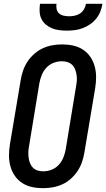

<svg xmlns="http://www.w3.org/2000/svg" viewBox="-20 -975 555 1003"><path d="M205 8Q175 8 147 2Q119 -4 96 -19Q73 -34 57.5 -56.5Q42 -79 34.5 -106Q27 -133 27 -162.5Q27 -192 32 -222L88 -556Q92 -581 100.5 -606Q109 -631 123.5 -653Q138 -675 159 -693.5Q180 -712 204 -723Q228 -734 253.5 -738.5Q279 -743 304 -743Q334 -743 362 -737Q390 -731 413 -716Q436 -701 451.5 -678.5Q467 -656 474.5 -629Q482 -602 482 -572.5Q482 -543 477 -513L421 -179Q417 -154 408.5 -129Q400 -104 385.5 -82Q371 -60 350.5 -41.5Q330 -23 305.5 -12Q281 -1 255.5 3.5Q230 8 205 8ZM205 -80Q227 -80 248.5 -88Q270 -96 286 -113Q302 -130 310.5 -151Q319 -172 323 -193L378 -528Q381 -543 381.5 -558Q382 -573 379.5 -587Q377 -601 372 -614Q367 -627 357 -636.5Q347 -646 333 -650.5Q319 -655 304 -655Q282 -655 260.5 -647Q239 -639 223 -622Q207 -605 198.5 -584Q190 -563 186 -542L131 -207Q128 -192 128 -177Q128 -162 130 -148Q132 -134 137.5 -121Q143 -108 152.5 -98.5Q162 -89 176 -84.5Q190 -80 205 -80ZM329 -815Q309 -815 289 -817.5Q269 -820 251 -827.5Q233 -835 218.5 -847.5Q204 -860 196 -877Q188 -894 187 -914.5Q186 -935 189 -955H275Q273 -941 276 -927Q279 -913 289 -904.5Q299 -896 313 -893Q327 -890 341 -890Q355 -890 370 -893Q385 -896 398 -904.5Q411 -913 419 -927Q427 -941 429 -955H515Q512 -935 504 -914.5Q496 -894 482 -877Q468 -860 449.5 -847.5Q431 -835 411 -827.5Q391 -820 370 -817.5Q349 -815 329 -815Z"/></svg>

Font: Iosevka Term Curly SmBd Obl
Style: Regular
Weight: 600
Italic angle: -9°
Designer: Belleve Invis
Foundry: Belleve Invis
Version: Version 32.3.0